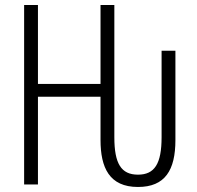

<svg xmlns="http://www.w3.org/2000/svg" viewBox="-20 -734 784 764"><path d="M76 0H131V-349H380V-177C380 -67 415 10 529 10C637 10 678 -57 678 -177V-532H623V-188C623 -82 595 -39 529 -39C462 -39 435 -83 435 -188V-714H380V-400H131V-714H76Z"/></svg>

Font: Noto Sans UI Condensed Light
Style: Regular
Weight: 300
Width: 3
Designer: Monotype Design Team
Foundry: Monotype Imaging Inc.
Version: Version 1.901